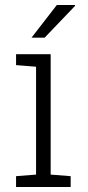

<svg xmlns="http://www.w3.org/2000/svg" viewBox="-20 -744 351 764"><path d="M43.9 0ZM43.9 -484.9V-528.3H181.6V-49.3L261.2 -43V0H43.9V-43L123.5 -49.3V-478.5ZM206.1 -724.1H277.8L279.3 -721.2L157.7 -594.2H105.5Z"/></svg>

Font: TypoPRO Roboto Slab
Style: Light
Weight: 300
Designer: Google
Version: Version 1.100263; 2013; ttfautohint (v0.94.20-1c74) -l 8 -r 